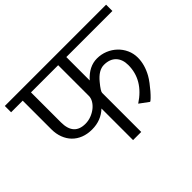

<svg xmlns="http://www.w3.org/2000/svg" viewBox="-146 -917 1148 1148"><g transform="rotate(-45 428.0 -343.5)"><path d="M856.4 -633.3H466.8V-435.5Q522.5 -498 590.3 -498Q626 -498 658.2 -484.9Q690.4 -471.7 714.6 -448.7Q738.8 -425.8 752.9 -394.8Q767.1 -363.8 767.1 -328.1Q767.1 -270 733.9 -209.5Q724.1 -191.9 708.7 -171.6Q693.4 -151.4 678 -133.5Q662.6 -115.7 649.7 -103.3Q636.7 -90.8 631.8 -89.4L573.7 -132.3Q695.3 -211.9 695.3 -337.4Q695.3 -385.7 668.5 -413.6Q641.6 -441.4 592.8 -441.4Q546.9 -441.4 502.4 -386.7Q466.8 -343.8 466.8 -330.6V0H397.9V-267.1Q345.7 -217.8 270 -217.8Q230.5 -217.8 198.7 -230.2Q167 -242.7 144.8 -265.4Q122.6 -288.1 110.4 -320.1Q98.1 -352.1 98.1 -391.1V-633.3H0V-686.5H856.4ZM397.9 -373.5V-633.3H168V-379.9Q168 -270 265.6 -270Q291.5 -270 315.4 -279.3Q339.4 -288.6 357.7 -303.2Q376 -317.9 387 -336.4Q397.9 -355 397.9 -373.5Z"/></g></svg>

Font: SakalBharati
Style: Regular
Weight: 400
Designer: CDAC GIST
Foundry: CDAC
Version: 13.02